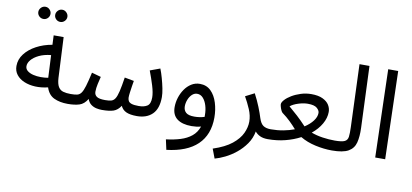

<svg xmlns="http://www.w3.org/2000/svg" viewBox="-83 -1018 3297 1537"><g transform="rotate(10 1565.5 -249.0)"><path d="M485.8 4.9Q420.9 4.9 374.5 -17.1Q328.1 -39.1 309.1 -98.1Q254.9 -85 205.3 -87.4Q155.8 -89.8 116 -106.4Q76.2 -123 53 -152.6Q29.8 -182.1 29.8 -223.1Q29.8 -276.9 64 -321.5Q98.1 -366.2 156 -397.2Q213.9 -428.2 284.2 -439.9L280.8 -516.1H361.8L377.9 -186Q380.9 -139.2 395 -115.5Q409.2 -91.8 434.6 -84.5Q460 -77.1 496.1 -77.1Q517.1 -77.1 526.6 -65.7Q536.1 -54.2 536.1 -38.1Q536.1 -22 522 -8.5Q507.8 4.9 485.8 4.9ZM108.9 -235.8Q108.9 -212.9 127.4 -198Q146 -183.1 175 -176Q204.1 -168.9 236.6 -168.9Q269 -168.9 296.9 -173.8L288.1 -356.9Q231 -351.1 190.9 -331.5Q150.9 -312 129.9 -286.6Q108.9 -261.2 108.9 -235.8ZM314 -630.9Q293 -630.9 278.6 -645.5Q264.2 -660.2 264.2 -680.2Q264.2 -699.7 278.6 -714.8Q293 -730 314 -730Q334 -730 348.6 -714.8Q363.3 -699.7 363.3 -680.2Q363.3 -660.2 348.6 -645.5Q334 -630.9 314 -630.9ZM177.2 -630.9Q156.2 -630.9 141.6 -645.5Q127 -660.2 127 -680.2Q127 -699.7 141.6 -714.8Q156.2 -730 177.2 -730Q197.3 -730 211.7 -714.8Q226.1 -699.7 226.1 -680.2Q226.1 -660.2 211.7 -645.5Q197.3 -630.9 177.2 -630.9Z M485.8 4.9 495.6 -77.1Q527.8 -77.1 547.9 -81.5Q567.9 -85.9 581.3 -104.5Q594.7 -123 606.7 -163.1Q618.7 -203.1 634.8 -274.9L710 -253.9Q703.6 -229 695.8 -194.1Q688 -159.2 688 -129.9Q688 -105 707 -91.1Q726.1 -77.1 775.9 -77.1Q805.7 -77.1 824.7 -82Q843.8 -86.9 856.2 -106Q868.7 -125 878.7 -167Q888.7 -209 899.9 -282.2L976.1 -268.1Q972.7 -250 968.8 -224.1Q964.8 -198.2 961.4 -172.6Q958 -147 958 -129.9Q958 -116.2 964.4 -103.5Q970.7 -90.8 990.2 -84Q1009.8 -77.1 1048.8 -77.1Q1092.8 -77.1 1118.4 -94Q1144 -110.8 1144 -163.1Q1144 -201.2 1126.5 -258.5Q1108.9 -315.9 1086.9 -373L1168 -402.8Q1180.7 -371.1 1192.1 -330.1Q1203.6 -289.1 1211.7 -249Q1219.7 -209 1219.7 -179.2Q1219.7 -85.9 1173.8 -40.5Q1127.9 4.9 1047.9 4.9Q992.7 4.9 961.2 -9.5Q929.7 -23.9 916 -55.2Q891.6 -18.1 858.2 -6.6Q824.7 4.9 763.7 4.9Q742.7 4.9 719.2 0Q695.8 -4.9 675.8 -19.5Q655.8 -34.2 645 -63Q618.7 -19 580.3 -7.1Q542 4.9 485.8 4.9Z M1328.1 230 1310.1 147.9Q1374 140.1 1426 124Q1478 107.9 1515.1 77.9Q1552.2 47.9 1569.8 -2Q1552.2 2.9 1532.2 5.4Q1512.2 7.8 1493.2 7.8Q1417 7.8 1375.5 -23.7Q1334 -55.2 1334 -119.1Q1334 -157.2 1345.9 -195.6Q1357.9 -233.9 1379.9 -265.9Q1401.9 -297.9 1432.9 -317.4Q1463.9 -336.9 1502 -336.9Q1556.2 -336.9 1591.6 -302Q1627 -267.1 1644.5 -210.4Q1662.1 -153.8 1662.1 -90.8Q1662.1 48.8 1577.6 129.9Q1493.2 210.9 1328.1 230ZM1413.1 -139.2Q1413.1 -107.9 1433.1 -89.4Q1453.1 -70.8 1502 -70.8Q1544.9 -70.8 1584 -83Q1584 -88.9 1584 -97.2Q1584 -139.2 1573 -175Q1562 -210.9 1542 -232.9Q1522 -254.9 1494.1 -254.9Q1471.2 -254.9 1452.6 -237.5Q1434.1 -220.2 1423.6 -193.1Q1413.1 -166 1413.1 -139.2Z M1720.7 231.9 1691.9 155.8Q1788.6 124 1843.3 80.1Q1897.9 36.1 1920.4 -12.5Q1942.9 -61 1942.9 -106.9Q1942.9 -155.8 1921.4 -206.3Q1899.9 -256.8 1874 -301.8L1946.8 -338.9Q1974.6 -286.1 1994.1 -237.1Q2013.7 -188 2024.9 -150.9Q2038.6 -107.9 2061.3 -92.5Q2084 -77.1 2122.6 -77.1Q2143.6 -77.1 2153.1 -65.7Q2162.6 -54.2 2162.6 -38.1Q2162.6 -22 2148.7 -8.5Q2134.8 4.9 2112.8 4.9Q2074.7 4.9 2049.3 -7.1Q2023.9 -19 2007.8 -39.1Q1997.6 17.1 1965.6 63Q1933.6 108.9 1890.6 143.6Q1847.7 178.2 1802.7 200.2Q1757.8 222.2 1720.7 231.9Z M2112.8 4.9 2122.6 -77.1Q2175.8 -77.1 2223.9 -86.2Q2272 -95.2 2313 -110.8Q2288.6 -139.2 2258.8 -168Q2229 -196.8 2192.9 -223.1Q2187 -228 2180.9 -241Q2174.8 -253.9 2170.9 -268.1Q2167 -282.2 2167 -289.1Q2167 -304.2 2185.8 -325.2Q2204.6 -346.2 2236.6 -365.5Q2268.6 -384.8 2309.6 -397.9Q2350.6 -411.1 2395 -411.1Q2451.7 -411.1 2487.3 -394Q2522.9 -377 2539.3 -350.6Q2555.7 -324.2 2555.7 -293.9Q2555.7 -245.1 2527.8 -196.5Q2500 -147.9 2450.7 -107.9Q2493.7 -91.8 2543.7 -84.5Q2593.8 -77.1 2643.6 -77.1Q2664.6 -77.1 2674.1 -65.7Q2683.6 -54.2 2683.6 -38.1Q2683.6 -22 2669.7 -8.5Q2655.8 4.9 2633.8 4.9Q2567.9 4.9 2498.3 -10.5Q2428.7 -25.9 2375 -58.1Q2319.8 -28.8 2253.4 -12Q2187 4.9 2112.8 4.9ZM2238.8 -284.2Q2276.9 -252 2310.3 -221.4Q2343.8 -190.9 2384.8 -147Q2427.7 -174.8 2452.1 -207.5Q2476.6 -240.2 2476.6 -272Q2476.6 -292 2455.1 -311Q2433.6 -330.1 2379.9 -330.1Q2345.7 -330.1 2304.2 -317.1Q2262.7 -304.2 2238.8 -284.2Z M2633.8 4.9 2642.6 -77.1Q2699.7 -77.1 2722.7 -88.1Q2745.6 -99.1 2749.3 -127Q2752.9 -154.8 2751 -205.1L2731.9 -713.9H2813L2833 -213.9Q2835.9 -143.1 2823.2 -94Q2810.5 -44.9 2767.1 -20Q2723.6 4.9 2633.8 4.9Z M2985.4 0 2965.3 -713.9H3046.4L3066.4 0Z"/></g></svg>

Font: Kurinto Seri
Style: Regular
Weight: 400
Designer: Kurinto was developed by Clint Goss from a range of fonts that are compatible with the SIL Open Font License Version 1.1
Foundry: Clinton F. Goss
Version: Version 2.196; July 25, 2020